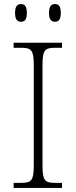

<svg xmlns="http://www.w3.org/2000/svg" viewBox="-20 -924 374 944"><path d="M250 -817C268 -817 279 -827 279 -861C279 -894 268 -904 250 -904C233 -904 221 -894 221 -861C221 -827 233 -817 250 -817ZM83 -817C101 -817 112 -827 112 -861C112 -894 101 -904 83 -904C66 -904 54 -894 54 -861C54 -827 66 -817 83 -817ZM47 0H285V-25H251C202 -25 189 -35 189 -109V-605C189 -679 202 -689 251 -689H285V-714H47V-689H84C133 -689 146 -679 146 -605V-109C146 -35 133 -25 84 -25H47Z"/></svg>

Font: Noto Serif Ethiopic ExtraLight
Style: Regular
Weight: 200
Designer: Monotype Design Team
Foundry: Monotype Imaging Inc.
Version: Version 2.102